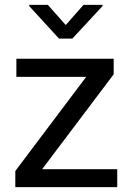

<svg xmlns="http://www.w3.org/2000/svg" viewBox="-20 -770 536 790"><path d="M153.3 -73.7H462.4V0H43V-66.4L334.5 -453.6H47.4V-528.3H447.8V-464.4ZM250.5 -667 323.7 -750H401.9V-745.1L277.8 -611.3H222.7L100.1 -745.1V-750H176.8Z"/></svg>

Font: Roboto-ThirdPerson-AD3FC
Style: ThirdPerson-AD3FC
Weight: 400
Designer: Google
Version: Version 2.137; 2017